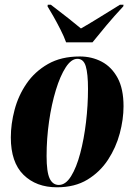

<svg xmlns="http://www.w3.org/2000/svg" viewBox="-20 -786 570 816"><path d="M222 10Q134 10 80 -43Q26 -96 26 -202Q26 -259 42 -319.5Q58 -380 93 -431Q128 -482 184 -514Q240 -546 319 -546Q370 -546 412 -524Q454 -502 479.5 -455.5Q505 -409 505 -334Q505 -279 489 -219Q473 -159 439 -107Q405 -55 351.5 -22.5Q298 10 222 10ZM230 0Q259 0 282 -37Q305 -74 321 -134.5Q337 -195 345.5 -266.5Q354 -338 354 -408Q354 -473 344.5 -504.5Q335 -536 309 -536Q283 -536 259.5 -500Q236 -464 217.5 -403.5Q199 -343 188.5 -270Q178 -197 178 -123Q178 -55 191 -27.5Q204 0 230 0ZM261 -606Q252 -631 237 -660.5Q222 -690 207 -716.5Q192 -743 182 -759L183 -766H196Q241 -732 271 -708Q301 -684 324 -665Q354 -682 394.5 -707Q435 -732 490 -766H505L504 -759Q464 -716 433 -679Q402 -642 373 -606Z"/></svg>

Font: Noto Serif Display ExtraCondensed Black
Style: Italic
Weight: 900
Width: 2
Italic angle: -12°
Designer: Monotype Design Team
Foundry: Monotype Imaging Inc.
Version: Version 2.009